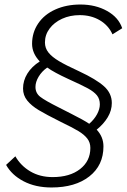

<svg xmlns="http://www.w3.org/2000/svg" viewBox="-20 -730 561 850"><path d="M179 -542Q179 -517 194.5 -497.5Q210 -478 241 -459.5Q272 -441 331 -414Q406 -379 440.5 -348Q475 -317 475 -274Q475 -241 457 -211Q439 -181 408 -156Q438 -124 438 -82Q438 2 375.5 51Q313 100 208 100Q137 100 84.5 72.5Q32 45 7 0L48 -38Q72 4 114.5 29Q157 54 213 54Q289 54 334.5 18.5Q380 -17 380 -75Q380 -99 366.5 -116.5Q353 -134 327.5 -149.5Q302 -165 248 -191Q184 -223 151.5 -242.5Q119 -262 100.5 -285Q82 -308 82 -338Q82 -373 101 -404Q120 -435 156 -458Q122 -494 122 -536Q122 -586 149 -626Q176 -666 225 -688Q274 -710 336 -710Q403 -710 454 -681.5Q505 -653 521 -605L478 -578Q460 -618 421.5 -640.5Q383 -663 333 -663Q290 -663 255 -647Q220 -631 199.5 -603.5Q179 -576 179 -542ZM281 -381Q220 -409 189 -431Q165 -414 151 -390.5Q137 -367 137 -345Q137 -318 158 -301.5Q179 -285 241 -254L294 -227Q350 -199 375 -182Q397 -201 409.5 -224Q422 -247 422 -268Q422 -292 409 -308Q396 -324 369.5 -338.5Q343 -353 281 -381Z"/></svg>

Font: Sarabun ExtraLight
Style: Italic
Weight: 275
Italic angle: -10°
Designer: Suppakit Chalermlarp | Katatrad Co.,Ltd.
Foundry: Cadson Demak Co.,Ltd.
Version: Version 1.000; ttfautohint (v1.6)